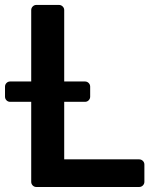

<svg xmlns="http://www.w3.org/2000/svg" viewBox="-53 -747 639 767"><path d="M71.7 -20.6V-340.2H-12.4Q-21 -340.2 -27 -346.2Q-33 -352.3 -33 -360.8V-400.9Q-33 -409.4 -27 -415.5Q-21 -421.5 -12.4 -421.5H71.7V-706.7Q71.7 -715.2 77.8 -721.2Q83.8 -727.3 92.3 -727.3H182.5Q191.1 -727.3 197.3 -721.2Q203.5 -715.2 203.5 -706.7V-421.5H286.2Q295.1 -421.5 301.1 -415.5Q307.2 -409.4 307.2 -400.9V-360.8Q307.2 -352.3 301.1 -346.2Q295.1 -340.2 286.2 -340.2H203.5V-110.4H502.8Q511.4 -110.4 517.6 -104.4Q523.8 -98.4 523.8 -89.8V-20.6Q523.8 -12.1 517.6 -6Q511.4 0 502.8 0H92.3Q83.8 0 77.8 -6Q71.7 -12.1 71.7 -20.6Z"/></svg>

Font: DeltaSans SemiBold
Style: Regular
Weight: 600
Designer: Rasmus Andersson
Foundry: rsms
Version: Version 3.012